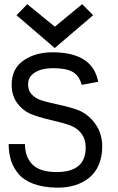

<svg xmlns="http://www.w3.org/2000/svg" viewBox="-20 -883 558 908"><path d="M238.8 -655.8 58.1 -811 108.9 -863.3 239.3 -756.8 368.7 -863.3 420.4 -811ZM120.6 -346.2Q83.5 -363.8 59.3 -398.4Q35.2 -433.1 35.2 -482.9Q35.2 -557.6 90.8 -596.7Q146.5 -635.7 229.5 -635.7H233.9Q418.9 -633.3 444.3 -496.1L366.7 -481.9Q353.5 -526.9 322.3 -543.7Q291 -560.5 231.9 -560.5Q162.6 -560.5 129.9 -528.3Q112.8 -510.7 112.8 -485.4Q112.8 -457.5 126 -441.2Q139.2 -424.8 162.6 -413.6Q182.1 -404.3 254.4 -388.7Q326.7 -373 360.8 -357.4Q404.3 -336.4 433.8 -292.7Q463.4 -249 463.4 -189.5Q463.4 -141.6 447.3 -104Q431.2 -66.4 402.6 -43Q374 -19.5 336.4 -7.6Q298.8 4.4 254.4 4.4H245.1Q182.6 2.9 137.7 -13.9Q92.8 -30.8 68.1 -59.8Q43.5 -88.9 32.2 -123.8Q21 -158.7 21 -201.7H98.1Q98.1 -139.6 134 -104.5Q169.9 -69.3 248 -69.3Q385.3 -69.3 385.3 -185.5Q385.3 -223.1 366.9 -248.8Q348.6 -274.4 317.9 -287.6Q291.5 -298.8 223.1 -314.7Q154.8 -330.6 120.6 -346.2Z"/></svg>

Font: FantasqueSansM Nerd Font
Style: Regular
Weight: 400
Monospace: yes
Designer: Jany Belluz
Version: Version 1.8.0 ; ttfautohint (v1.8.2);Nerd Fonts 3.4.0